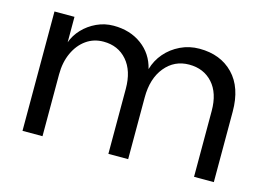

<svg xmlns="http://www.w3.org/2000/svg" viewBox="-79 -704 1189 853"><g transform="rotate(15 515.5 -278.0)"><path d="M78 0V-549H170V-432Q182 -466 208.5 -494Q235 -522 271.5 -539Q308 -556 349 -556Q425 -556 478.5 -516.5Q532 -477 548 -410Q560 -452 588 -484.5Q616 -517 656.5 -536.5Q697 -556 744 -556Q841 -556 899.5 -495.5Q958 -435 958 -324V0H867V-303Q867 -385 826 -430.5Q785 -476 718 -476Q650 -476 607 -423.5Q564 -371 564 -284V0H473V-299Q473 -382 432 -429Q391 -476 324 -476Q279 -476 244.5 -451.5Q210 -427 190 -383.5Q170 -340 170 -284V0Z"/></g></svg>

Font: Parkinsans
Style: Regular
Weight: 400
Designer: Red Stone, Indian Type Foundry
Foundry: Indian Type Foundry
Version: Version 1.000